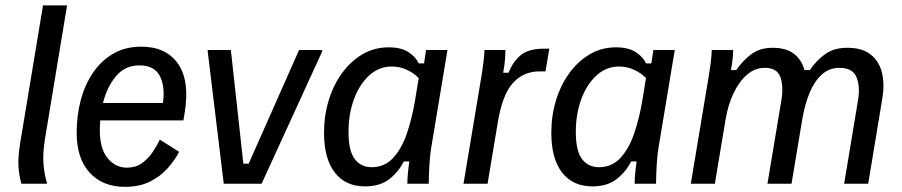

<svg xmlns="http://www.w3.org/2000/svg" viewBox="-20 -687 3373 718"><path d="M60 0Q51.7 -29.2 49.2 -62.5Q46.7 -95.8 55 -149.2L140.8 -666.7H230.8L147.5 -163.3Q139.2 -109.2 142.9 -70.4Q146.7 -31.7 155 -5V0Z M446.7 11.7Q364.2 11.7 315.4 -41.2Q266.7 -94.2 266.7 -190.8Q266.7 -255 282.1 -312.9Q297.5 -370.8 328.3 -415.8Q359.2 -460.8 404.2 -486.7Q449.2 -512.5 508.3 -512.5Q601.7 -512.5 646.2 -447.9Q690.8 -383.3 670 -261.7L665.8 -236.7H355Q353.3 -218.3 353.3 -200Q353.3 -130.8 382.5 -95.4Q411.7 -60 455 -60Q486.7 -60 510 -76.2Q533.3 -92.5 550 -117.1Q566.7 -141.7 577.5 -165L650 -119.2Q633.3 -87.5 606.7 -57.5Q580 -27.5 540.8 -7.9Q501.7 11.7 446.7 11.7ZM500.8 -442.5Q447.5 -442.5 413.8 -402.1Q380 -361.7 365 -301.7H589.2Q598.3 -362.5 577.9 -402.5Q557.5 -442.5 500.8 -442.5Z M816.7 0 756.7 -495V-500H843.3L890 -75H910L1098.3 -500H1185V-495L958.3 0Z M1345 10Q1271.7 10 1231.7 -42.1Q1191.7 -94.2 1191.7 -190Q1191.7 -254.2 1209.2 -311.7Q1226.7 -369.2 1259.2 -413.8Q1291.7 -458.3 1335.8 -484.2Q1380 -510 1433.3 -510Q1480 -510 1507.5 -492.1Q1535 -474.2 1545.8 -450H1565.8L1573.3 -500H1653.3L1592.5 -134.2Q1589.2 -114.2 1587.1 -87.5Q1585 -60.8 1584.2 -37.1Q1583.3 -13.3 1583.3 0H1503.3Q1503.3 -16.7 1505.4 -39.2Q1507.5 -61.7 1510.8 -83.3H1490Q1471.7 -45.8 1436.7 -17.9Q1401.7 10 1345 10ZM1370 -61.7Q1418.3 -61.7 1450.4 -96.7Q1482.5 -131.7 1501.7 -188.3Q1520.8 -245 1531.7 -309.2L1545.8 -395Q1527.5 -414.2 1500.8 -426.2Q1474.2 -438.3 1445 -438.3Q1397.5 -438.3 1360.8 -405Q1324.2 -371.7 1303.8 -316.2Q1283.3 -260.8 1283.3 -193.3Q1283.3 -122.5 1306.7 -92.1Q1330 -61.7 1370 -61.7Z M1713.3 0 1776.7 -380Q1783.3 -417.5 1787.5 -451.2Q1791.7 -485 1791.7 -500H1870Q1870 -484.2 1868.3 -462.9Q1866.7 -441.7 1861.7 -415H1881.7Q1898.3 -456.7 1927.5 -480.8Q1956.7 -505 2015 -505H2034.2L2020 -420H1996.7Q1938.3 -420 1898.8 -377.5Q1859.2 -335 1841.7 -230L1803.3 0Z M2195 10Q2121.7 10 2081.7 -42.1Q2041.7 -94.2 2041.7 -190Q2041.7 -254.2 2059.2 -311.7Q2076.7 -369.2 2109.2 -413.8Q2141.7 -458.3 2185.8 -484.2Q2230 -510 2283.3 -510Q2330 -510 2357.5 -492.1Q2385 -474.2 2395.8 -450H2415.8L2423.3 -500H2503.3L2442.5 -134.2Q2439.2 -114.2 2437.1 -87.5Q2435 -60.8 2434.2 -37.1Q2433.3 -13.3 2433.3 0H2353.3Q2353.3 -16.7 2355.4 -39.2Q2357.5 -61.7 2360.8 -83.3H2340Q2321.7 -45.8 2286.7 -17.9Q2251.7 10 2195 10ZM2220 -61.7Q2268.3 -61.7 2300.4 -96.7Q2332.5 -131.7 2351.7 -188.3Q2370.8 -245 2381.7 -309.2L2395.8 -395Q2377.5 -414.2 2350.8 -426.2Q2324.2 -438.3 2295 -438.3Q2247.5 -438.3 2210.8 -405Q2174.2 -371.7 2153.8 -316.2Q2133.3 -260.8 2133.3 -193.3Q2133.3 -122.5 2156.7 -92.1Q2180 -61.7 2220 -61.7Z M2563.3 0 2626.7 -380Q2633.3 -417.5 2637.5 -451.2Q2641.7 -485 2641.7 -500H2721.7Q2721.7 -484.2 2719.6 -465.4Q2717.5 -446.7 2713.3 -425H2733.3Q2760 -463.3 2791.7 -485.8Q2823.3 -508.3 2869.2 -508.3Q2920.8 -508.3 2949.6 -485.4Q2978.3 -462.5 2988.3 -425H3008.3Q3035 -463.3 3067.5 -485.8Q3100 -508.3 3148.3 -508.3Q3205 -508.3 3236.7 -482.5Q3268.3 -456.7 3278.3 -414.6Q3288.3 -372.5 3280 -321.7L3226.7 0H3136.7L3188.3 -310Q3197.5 -361.7 3183.3 -397.5Q3169.2 -433.3 3119.2 -433.3Q3080.8 -433.3 3052.9 -407.9Q3025 -382.5 3007.1 -338.8Q2989.2 -295 2980 -240L2940 0H2850L2901.7 -310Q2910.8 -361.7 2898.8 -397.5Q2886.7 -433.3 2840 -433.3Q2803.3 -433.3 2773.8 -407.9Q2744.2 -382.5 2723.3 -338.8Q2702.5 -295 2693.3 -240L2653.3 0Z"/></svg>

Font: Familjen Grotesk GF
Style: Italic
Weight: 400
Designer: Anders Wikstroem, Jonas Baeckman, Matilda Gysing, Kristian Moeller
Foundry: Familjen STHML AB
Version: Version 2.000; Beta; Release 4; Build 6